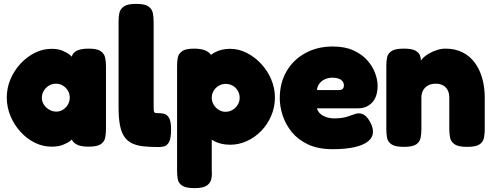

<svg xmlns="http://www.w3.org/2000/svg" viewBox="-20 -750 2550 991"><path d="M436 7Q391 7 369.5 -8Q348 -23 349 -42H363Q358 -35 343.5 -23.5Q329 -12 305 -2.5Q281 7 246 7Q201 7 159.5 -13.5Q118 -34 85.5 -70Q53 -106 34 -151.5Q15 -197 15 -247Q15 -296 34 -341Q53 -386 86 -421.5Q119 -457 160 -477.5Q201 -498 246 -498Q280 -498 303.5 -488Q327 -478 341.5 -466Q356 -454 361 -446H350Q349 -471 370.5 -485Q392 -499 437 -499Q482 -499 500.5 -485.5Q519 -472 523 -451Q527 -430 527 -408V-83Q527 -61 523 -40Q519 -19 500.5 -6Q482 7 436 7ZM271 -174Q290 -174 305.5 -184Q321 -194 330.5 -210.5Q340 -227 340 -246Q340 -266 330.5 -282Q321 -298 305 -308Q289 -318 269 -318Q249 -318 232.5 -308Q216 -298 206 -281.5Q196 -265 196 -245Q196 -226 206.5 -210Q217 -194 234 -184Q251 -174 271 -174Z M799 9Q753 9 718.5 5Q684 1 660 -11Q636 -23 621 -45.5Q606 -68 599 -104.5Q592 -141 592 -196V-639Q592 -662 596 -682.5Q600 -703 619 -716.5Q638 -730 683 -730Q728 -730 746.5 -716.5Q765 -703 769 -682Q773 -661 773 -638V-207Q773 -192 773.5 -183.5Q774 -175 776.5 -171Q779 -167 784.5 -166.5Q790 -166 800 -166Q813 -166 827.5 -162.5Q842 -159 852.5 -141.5Q863 -124 863 -81Q863 -36 852.5 -17Q842 2 827 5.5Q812 9 799 9Z M1168 -3Q1119 -3 1083 -23Q1047 -43 1024 -77.5Q1001 -112 990 -156Q979 -200 980 -249Q981 -297 992.5 -342Q1004 -387 1027 -422Q1050 -457 1085 -477.5Q1120 -498 1168 -498Q1212 -498 1253.5 -477Q1295 -456 1328 -420.5Q1361 -385 1380 -340Q1399 -295 1399 -247Q1399 -197 1380 -152.5Q1361 -108 1328.5 -74.5Q1296 -41 1254.5 -22Q1213 -3 1168 -3ZM983 221Q939 221 920 208Q901 195 897.5 175Q894 155 894 133V-410Q894 -432 897.5 -452Q901 -472 919.5 -485.5Q938 -499 982 -499Q1017 -499 1040 -489.5Q1063 -480 1073 -460V132Q1075 154 1070.5 174.5Q1066 195 1047 208Q1028 221 983 221ZM1144 -173Q1164 -173 1180.5 -183Q1197 -193 1207 -209.5Q1217 -226 1217 -245Q1217 -265 1207.5 -281.5Q1198 -298 1181.5 -307.5Q1165 -317 1145 -317Q1125 -317 1108.5 -307Q1092 -297 1082.5 -281Q1073 -265 1073 -245Q1073 -226 1083 -209.5Q1093 -193 1109 -183Q1125 -173 1144 -173Z M1697 20Q1622 20 1570 -4.5Q1518 -29 1486 -68.5Q1454 -108 1439 -154Q1424 -200 1424 -243Q1424 -322 1459 -382Q1494 -442 1556 -476Q1618 -510 1698 -510Q1760 -510 1804 -490Q1848 -470 1875.5 -439Q1903 -408 1916 -373Q1929 -338 1929 -308Q1929 -251 1901 -221Q1873 -191 1829 -191H1616Q1620 -175 1632.5 -163.5Q1645 -152 1664 -145.5Q1683 -139 1705 -139Q1727 -139 1744 -141.5Q1761 -144 1773.5 -148Q1786 -152 1796.5 -156Q1807 -160 1815.5 -162.5Q1824 -165 1832 -165Q1850 -165 1865 -153Q1880 -141 1892 -117Q1899 -104 1902 -92.5Q1905 -81 1905 -71Q1905 -41 1880.5 -21Q1856 -1 1810 9.5Q1764 20 1697 20ZM1616 -285H1728Q1742 -285 1748.5 -291Q1755 -297 1755 -309Q1755 -322 1747.5 -331Q1740 -340 1727 -344.5Q1714 -349 1696 -349Q1672 -349 1654 -339.5Q1636 -330 1626.5 -315.5Q1617 -301 1616 -285Z M2064 8Q2019 8 2000 -5.5Q1981 -19 1977.5 -40Q1974 -61 1974 -83V-412Q1974 -434 1978 -454Q1982 -474 2001 -486.5Q2020 -499 2065 -499Q2106 -499 2124.5 -488.5Q2143 -478 2148 -463Q2153 -448 2152.5 -435.5Q2152 -423 2154 -420L2146 -414Q2145 -429 2157.5 -444Q2170 -459 2190.5 -471.5Q2211 -484 2234.5 -491.5Q2258 -499 2279 -499Q2329 -499 2367 -480Q2405 -461 2430.5 -426.5Q2456 -392 2469 -346Q2482 -300 2482 -246V-82Q2482 -60 2478 -39Q2474 -18 2455.5 -5Q2437 8 2391 8Q2345 8 2326 -5.5Q2307 -19 2303 -40Q2299 -61 2299 -83V-246Q2299 -269 2290.5 -285Q2282 -301 2266.5 -309.5Q2251 -318 2228 -318Q2206 -318 2189.5 -309Q2173 -300 2164 -284Q2155 -268 2155 -246V-82Q2155 -60 2151 -39Q2147 -18 2128.5 -5Q2110 8 2064 8Z"/></svg>

Font: Fredoka
Style: Bold
Weight: 700
Designer: Ben Nathan
Foundry: Milena B. Brandão, Ben Nathan
Version: Version 2.001